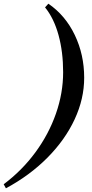

<svg xmlns="http://www.w3.org/2000/svg" viewBox="-133 -786 498 1040"><path d="M129 -766Q221 -703 272 -596.5Q323 -490 323 -365Q323 -251 271.5 -140Q220 -29 124.5 67.5Q29 164 -101 234L-113 212Q-14 138 58.5 39.5Q131 -59 170 -170.5Q209 -282 209 -395Q209 -505 184 -596Q159 -687 111 -746Z"/></svg>

Font: Platypi SemiBold
Style: Italic
Weight: 600
Italic angle: -13°
Designer: David Sargent
Foundry: Bolt Cutter Type
Version: Version 1.200; ttfautohint (v1.8.4.7-5d5b)